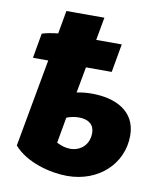

<svg xmlns="http://www.w3.org/2000/svg" viewBox="-82 -787 733 866"><g transform="rotate(10 284.0 -354.0)"><path d="M60 -600 40 -486H110L37 -84C95 -16 208 12 284 12C428 12 533 -87 533 -216C533 -328 439 -373 330 -373C307 -373 285 -371 261 -366L283 -485H401L424 -615H307L326 -720H152L133 -614C105 -611 78 -606 60 -600ZM214 -128 235 -246C252 -253 272 -257 291 -257C337 -257 362 -235 362 -198C362 -145 325 -111 276 -111C256 -111 235 -117 214 -128Z"/></g></svg>

Font: Fixel Display ExtraBold
Style: Italic
Weight: 800
Italic angle: -10°
Designer: AlfaBravo + MacPaw
Foundry: Kyrylo Tkachov, Marchela Mozhyna, Serhii Makarenko, Maria Weinstein, Zakhar Kryvoshyya
Version: Version 1.210;Glyphs 3.2 (3217)